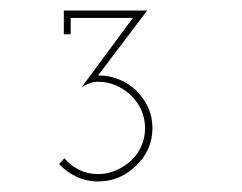

<svg xmlns="http://www.w3.org/2000/svg" viewBox="-20 -720 459 364"><path d="M238 -406Q224 -392 206 -384Q188 -376 166 -376Q144 -376 125 -385Q106 -394 92 -409L102 -420Q114 -406 130 -398Q146 -390 166 -390Q184 -390 200 -397Q216 -404 228.5 -415.5Q241 -427 248 -443Q255 -459 255 -477Q255 -495 248 -511Q241 -527 228.5 -539Q216 -551 200 -558Q184 -565 166 -565Q157 -565 149.5 -562Q142 -559 135 -555L232 -686H114V-655H101V-700H259L166 -577Q187 -577 205.5 -569.5Q224 -562 238 -548.5Q252 -535 260.5 -517Q269 -499 269 -477Q269 -456 261 -438Q253 -420 238 -406Z"/></svg>

Font: Josefin Slab Light
Style: Regular
Weight: 300
Designer: Santiago Orozco
Foundry: Typemade
Version: Version 2.000